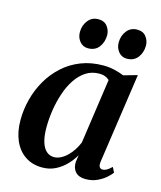

<svg xmlns="http://www.w3.org/2000/svg" viewBox="-114 -839 782 932"><g transform="rotate(15 277.0 -373.0)"><path d="M454 -92.5Q451 -71.5 456.8 -63.5Q462.5 -55.5 472.5 -55.5Q481.5 -55.5 492.5 -61.5Q503.5 -67.5 517.5 -81L530.5 -55.5Q523 -45 505.5 -29.2Q488 -13.5 462.2 -1.5Q436.5 10.5 404 10.5Q370.5 10.5 353.2 -8Q336 -26.5 337.5 -58.5L342.5 -93Q328.5 -68 305.8 -44Q283 -20 253 -4.8Q223 10.5 186.5 10.5Q136.5 10.5 100.2 -14Q64 -38.5 44.8 -82.5Q25.5 -126.5 25.5 -185.5Q25.5 -238 39 -290Q52.5 -342 79 -388Q105.5 -434 144.5 -469.5Q183.5 -505 234.2 -525Q285 -545 347 -545Q374.5 -545 401.8 -538.8Q429 -532.5 450.5 -523.5L519.5 -543ZM388.5 -483Q380.5 -491 367.8 -496.2Q355 -501.5 338 -501.5Q299.5 -501.5 270 -482Q240.5 -462.5 219 -429.8Q197.5 -397 183.8 -355.5Q170 -314 163.2 -269.5Q156.5 -225 156.5 -183Q156.5 -138 165.8 -109.2Q175 -80.5 191 -66.8Q207 -53 228 -53Q245.5 -53 262.2 -61.5Q279 -70 294 -84.5Q309 -99 321 -117.5Q333 -136 341.5 -156.5ZM251 -606Q225.5 -606 209.2 -626Q193 -646 193.5 -673.5Q194 -707 213.5 -731.2Q233 -755.5 265 -755.5Q295 -755.5 310.2 -735.5Q325.5 -715.5 325.5 -690.5Q325 -655.5 306 -630.8Q287 -606 251 -606ZM446 -606Q420.5 -606 404.2 -626Q388 -646 388.5 -673.5Q389 -707 408.2 -731.2Q427.5 -755.5 460 -755.5Q490 -755.5 505.2 -735.5Q520.5 -715.5 520.5 -690.5Q520 -655.5 500.8 -630.8Q481.5 -606 446 -606Z"/></g></svg>

Font: Merriweather 72pt SemiBold
Style: Italic
Weight: 600
Italic angle: -7.8°
Version: Version 2.101